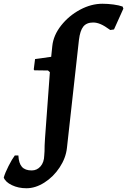

<svg xmlns="http://www.w3.org/2000/svg" viewBox="-166 -762 678 1024"><path d="M21 -447 107 -459 113 -517Q119 -574 160 -626Q201 -678 260.5 -710Q320 -742 380 -742Q409 -742 439 -738Q469 -734 488 -727L492 -716L442 -605L422 -602Q392 -624 371 -633Q350 -642 331 -642Q296 -642 278.5 -620.5Q261 -599 255 -549L191 27Q185 81 152 131Q119 181 71 211.5Q23 242 -25 242Q-68 242 -102.5 225.5Q-137 209 -146 185Q-139 160 -120.5 123.5Q-102 87 -87 67H-68Q-66 109 -49 128Q-32 147 3 147Q31 147 50 125.5Q69 104 70 67Q72 49 72 14L74 -23L100 -377L90 -386L17 -387L14 -392Z"/></svg>

Font: Alegreya ExtraBold
Style: Italic
Weight: 800
Italic angle: -7°
Designer: Juan Pablo del Peral
Foundry: Huerta Tipografica
Version: Version 2.007; ttfautohint (v1.6)